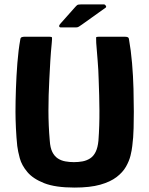

<svg xmlns="http://www.w3.org/2000/svg" viewBox="-20 -839 675 868"><path d="M317 9Q230 9 179.5 -11Q129 -31 103.5 -61.5Q78 -92 69.5 -123.5Q61 -155 58 -179Q54 -217 52 -259.5Q50 -302 50 -334Q50 -380 52 -437.5Q54 -495 58.5 -553.5Q63 -612 72 -662Q73 -669 78.5 -671Q84 -673 92 -673Q120 -673 147.5 -673Q175 -673 203 -673Q214 -673 215 -669.5Q216 -666 214 -645Q210 -605 207.5 -564Q205 -523 203 -481Q199 -407 199 -339Q199 -271 205 -203Q207 -171 216.5 -152Q226 -133 241 -123Q256 -113 275 -109.5Q294 -106 314 -106Q335 -106 353.5 -109.5Q372 -113 387.5 -123Q403 -133 412.5 -152.5Q422 -172 425 -203Q430 -271 429.5 -339Q429 -407 426 -481Q425 -523 421.5 -564Q418 -605 415 -645Q414 -666 414.5 -669.5Q415 -673 427 -673Q456 -673 485 -673Q514 -673 543 -673Q552 -673 557 -671Q562 -669 563 -662Q572 -612 577 -553.5Q582 -495 583.5 -437.5Q585 -380 585 -334Q585 -302 584 -259.5Q583 -217 578 -179Q576 -160 570 -135.5Q564 -111 549.5 -85.5Q535 -60 507 -38.5Q479 -17 433 -4Q387 9 317 9ZM323 -715H256Q248 -715 247.5 -720.5Q247 -726 254 -733L318 -805Q325 -813 329 -816Q333 -819 345 -819H450Q455 -819 458.5 -813Q462 -807 457 -804L352 -729Q342 -722 336.5 -718.5Q331 -715 323 -715Z"/></svg>

Font: Glory ExtraBold
Style: Regular
Weight: 800
Designer: Robert Leuschke
Foundry: Robert Leuschke
Version: Version 1.011